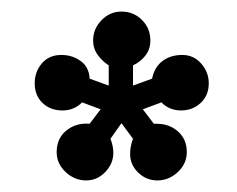

<svg xmlns="http://www.w3.org/2000/svg" viewBox="-20 -592 409 332"><path d="M190 -572Q211 -572 225.5 -557.5Q240 -543 240 -522Q240 -507 231.5 -496Q223 -485 210 -479V-444L243 -456Q247 -476 261 -486.5Q275 -497 295 -497Q315 -497 328 -482Q341 -467 341 -448Q341 -427 327 -414Q313 -401 293 -401Q273 -401 259 -415L227 -403L246 -378H251Q273 -378 288 -364.5Q303 -351 303 -329Q303 -309 287.5 -294.5Q272 -280 252 -280Q233 -280 219 -293.5Q205 -307 205 -326Q205 -339 210 -352L190 -379L171 -352Q176 -339 176 -328Q176 -309 162 -294.5Q148 -280 129 -280Q109 -280 93.5 -294.5Q78 -309 78 -329Q78 -353 95 -366.5Q112 -380 135 -378L154 -403L122 -415Q108 -401 88 -401Q67 -401 53.5 -414Q40 -427 40 -448Q40 -468 52.5 -482.5Q65 -497 86 -497Q105 -497 119.5 -486.5Q134 -476 135 -456L168 -444V-479Q157 -486 149 -497Q141 -508 141 -522Q141 -542 155.5 -557Q170 -572 190 -572Z"/></svg>

Font: Googee
Style: Regular
Weight: 400
Designer: Peter Wiegel
Foundry: CATFonts Peter Wiegel
Version: 1.000